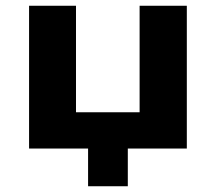

<svg xmlns="http://www.w3.org/2000/svg" viewBox="-20 -516 749 667"><path d="M286 131V0H81V-496H244V-126H465V-496H629V0H424V131Z"/></svg>

Font: Nunito Sans 10pt SemiExpanded ExtraBold
Style: Regular
Weight: 800
Width: 6
Designer: Vernon Adams
Foundry: Vernon Adams
Version: Version 3.101;gftools[0.9.27]